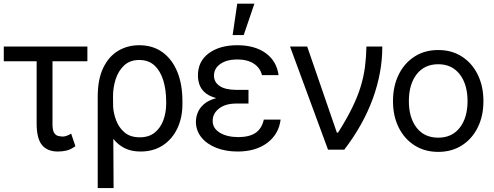

<svg xmlns="http://www.w3.org/2000/svg" viewBox="-21 -792 2613 1016"><path d="M441.4 -545.9V-467.8H256.8V-131.8Q257.3 -101.1 266.1 -88.1Q274.9 -75.2 287.6 -72.5Q300.3 -69.8 311.5 -69.3Q324.2 -69.8 335.9 -75Q347.7 -80.1 355.5 -85L377.9 -18.6Q353.5 -0.5 331.3 4.6Q309.1 9.8 285.2 9.8Q230 9.8 201.7 -23.9Q173.3 -57.6 172.9 -136.7V-467.8H-1V-545.9Z M496.1 203.1V-280.3Q496.1 -371.6 524.9 -432.1Q553.7 -492.7 603.5 -522.7Q653.3 -552.7 715.8 -552.7Q787.6 -552.7 838.9 -515.6Q890.1 -478.5 917.5 -411.4Q944.8 -344.2 944.3 -253.9V-244.1Q944.8 -170.4 917.7 -113Q890.6 -55.7 840.8 -22.9Q791 9.8 722.7 9.8Q673.8 9.8 638.9 -7.8Q604 -25.4 578.6 -57.1L580.1 203.1ZM577.6 -227.1Q579.6 -192.9 593.5 -155.3Q607.4 -117.7 637.7 -91.6Q668 -65.4 718.8 -65.4Q766.6 -65.4 797.4 -90.1Q828.1 -114.7 843.3 -155.5Q858.4 -196.3 858.4 -244.1V-253.9Q858.4 -316.9 843 -366.7Q827.6 -416.5 796.4 -445.6Q765.1 -474.6 715.8 -474.6Q666.5 -474.6 635.7 -445.6Q605 -416.5 590.8 -372.1Q576.7 -327.6 577.1 -281.2Z M1293.9 -284.2V-244.1H1229.5Q1171.9 -244.1 1137.9 -217.5Q1104 -190.9 1104.5 -152.3Q1104 -113.8 1141.4 -90.3Q1178.7 -66.9 1240.2 -66.4Q1299.8 -66.9 1332.3 -89.6Q1364.7 -112.3 1375 -159.2H1463.9Q1454.6 -82.5 1393.8 -36.4Q1333 9.8 1236.3 9.8Q1172.9 9.8 1123 -10Q1073.2 -29.8 1044.7 -65.2Q1016.1 -100.6 1015.6 -147.5Q1015.6 -169.9 1024.7 -194.3Q1033.7 -218.8 1056.9 -239.7Q1080.1 -260.7 1123 -272.9Q1082.5 -284.2 1061.8 -303.7Q1041 -323.2 1033.7 -346.4Q1026.4 -369.6 1026.4 -391.6Q1025.9 -467.3 1083.7 -510Q1141.6 -552.7 1234.4 -552.7Q1327.6 -552.7 1385.3 -510.7Q1442.9 -468.8 1453.1 -394.5H1365.2Q1356.4 -432.1 1323 -454.6Q1289.6 -477.1 1234.4 -477.5Q1178.2 -477.1 1144.8 -453.4Q1111.3 -429.7 1111.3 -391.6Q1111.3 -357.9 1140.6 -337.4Q1169.9 -316.9 1229.5 -316.4H1293.9ZM1210 -606.4 1234.4 -772.5H1325.2L1268.6 -606.4Z M1714.8 0 1513.7 -545.9H1604.5L1761.7 -89.8H1767.6Q1813.5 -162.1 1842.5 -221.7Q1871.6 -281.2 1887.7 -334.2Q1903.8 -387.2 1910.4 -438.7Q1917 -490.2 1918 -545.9H2002Q2002.4 -409.2 1951.9 -270.3Q1901.4 -131.3 1800.8 0Z M2297.9 11.7Q2226.6 11.7 2172.6 -22.7Q2118.7 -57.1 2088.6 -117.7Q2058.6 -178.2 2058.6 -256.8Q2058.6 -335.9 2088.6 -397Q2118.7 -458 2172.6 -492.7Q2226.6 -527.3 2297.9 -527.3Q2369.6 -527.3 2423.3 -492.7Q2477.1 -458 2507.1 -397Q2537.1 -335.9 2537.1 -256.8Q2537.1 -178.2 2507.1 -117.7Q2477.1 -57.1 2423.3 -22.7Q2369.6 11.7 2297.9 11.7ZM2297.9 -63.5Q2371.1 -63.5 2412.1 -116.5Q2453.1 -169.4 2453.1 -256.8Q2453.1 -345.2 2411.9 -398.7Q2370.6 -452.1 2297.9 -452.1Q2225.1 -452.1 2183.8 -398.9Q2142.6 -345.7 2142.6 -256.8Q2142.6 -168.9 2183.6 -116.2Q2224.6 -63.5 2297.9 -63.5Z"/></svg>

Font: Inter Display
Style: Regular
Weight: 400
Designer: Rasmus Andersson
Foundry: rsms
Version: Version 4.000;git-37864ae